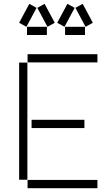

<svg xmlns="http://www.w3.org/2000/svg" viewBox="-20 -983 584 1003"><path d="M80 -864 118 -843 171 -942 133 -963ZM175 -942 228 -843 266 -864 213 -963ZM279 -864 317 -843 370 -942 332 -963ZM374 -942 427 -843 465 -864 412 -963ZM121 -800H225V-843H121ZM320 -800H424V-843H320ZM124 -657H489V-700H124ZM80 -44H123V-656H80ZM145 -314H421V-357H145ZM124 0H489V-43H124Z"/></svg>

Font: Anthony
Style: Regular
Weight: 400
Designer: Sun Young Oh
Foundry: Velvetyne Type Foundry
Version: Version 1.000;hotconv 1.0.109;makeotfexe 2.5.65596